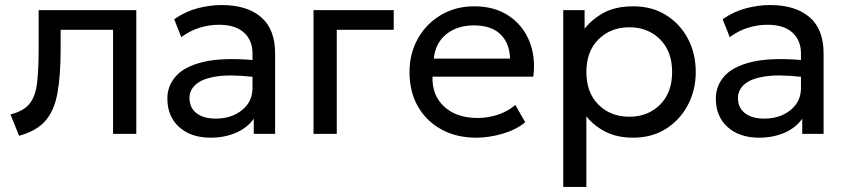

<svg xmlns="http://www.w3.org/2000/svg" viewBox="-20 -530 3352 760"><path d="M55.5 7.5 21.5 -77Q73 -90 96.5 -118.8Q120 -147.5 126.5 -200Q133 -252.5 133 -336.5V-490H519.5V0H427.5V-412H220V-336.5Q220 -230 207.2 -160.5Q194.5 -91 159 -51Q123.5 -11 55.5 7.5Z M814 15Q736 15 689.2 -27Q642.5 -69 642.5 -140Q642.5 -190.5 676.5 -228.8Q710.5 -267 784.8 -284.8Q859 -302.5 979.5 -292.5V-318.5Q979.5 -370.5 945.5 -401.2Q911.5 -432 847 -432Q808 -432 770 -420.2Q732 -408.5 697.5 -383L669.5 -454Q714.5 -485 763 -497.5Q811.5 -510 856.5 -510Q958 -510 1013.5 -462Q1069 -414 1069 -319V0H984.5V-60Q958.5 -23.5 913.5 -4.2Q868.5 15 814 15ZM730 -142.5Q730 -103.5 757.8 -82Q785.5 -60.5 834 -60.5Q896 -60.5 937.8 -94Q979.5 -127.5 979.5 -181.5V-226Q889 -236 834.2 -227Q779.5 -218 754.8 -195.5Q730 -173 730 -142.5Z M1221 0V-490H1538.5V-412H1313V0Z M1865 15Q1787 15 1727.5 -17.5Q1668 -50 1634.5 -108.2Q1601 -166.5 1601 -244Q1601 -319 1634.5 -378Q1668 -437 1726 -471Q1784 -505 1857.5 -505Q1937 -505 1992.8 -468.2Q2048.5 -431.5 2074.8 -368.5Q2101 -305.5 2091 -226.5H1692Q1689.5 -153 1738.2 -108Q1787 -63 1871 -63Q1911.5 -63 1950.8 -76Q1990 -89 2020 -114.5L2059 -46Q2022.5 -16 1968.8 -0.5Q1915 15 1865 15ZM1697 -298H1999Q1997 -360 1960.5 -394.8Q1924 -429.5 1856 -429.5Q1790 -429.5 1746.8 -394.8Q1703.5 -360 1697 -298Z M2209.5 210V-490H2294V-416.5Q2324.5 -455 2370.8 -480Q2417 -505 2487.5 -505Q2560.5 -505 2616 -470.5Q2671.5 -436 2702.8 -377.2Q2734 -318.5 2734 -245Q2734 -173.5 2702.8 -114.2Q2671.5 -55 2615.8 -20Q2560 15 2486.5 15Q2424 15 2378 -8Q2332 -31 2301 -69.5V210ZM2471 -68Q2545 -68 2592.8 -115.8Q2640.5 -163.5 2640.5 -245Q2640.5 -326.5 2592.8 -374.2Q2545 -422 2471 -422Q2397 -422 2349 -374.2Q2301 -326.5 2301 -245Q2301 -163.5 2348.8 -115.8Q2396.5 -68 2471 -68Z M2985 15Q2907 15 2860.2 -27Q2813.5 -69 2813.5 -140Q2813.5 -190.5 2847.5 -228.8Q2881.5 -267 2955.8 -284.8Q3030 -302.5 3150.5 -292.5V-318.5Q3150.5 -370.5 3116.5 -401.2Q3082.5 -432 3018 -432Q2979 -432 2941 -420.2Q2903 -408.5 2868.5 -383L2840.5 -454Q2885.5 -485 2934 -497.5Q2982.5 -510 3027.5 -510Q3129 -510 3184.5 -462Q3240 -414 3240 -319V0H3155.5V-60Q3129.5 -23.5 3084.5 -4.2Q3039.5 15 2985 15ZM2901 -142.5Q2901 -103.5 2928.8 -82Q2956.5 -60.5 3005 -60.5Q3067 -60.5 3108.8 -94Q3150.5 -127.5 3150.5 -181.5V-226Q3060 -236 3005.2 -227Q2950.5 -218 2925.8 -195.5Q2901 -173 2901 -142.5Z"/></svg>

Font: Geologica Light
Style: Regular
Weight: 300
Designer: Sindre Bremnes, Frode Helland
Foundry: Monokrom Skriftforlag AS
Version: Version 1.010; ttfautohint (v1.8.4.7-5d5b);gftools[0.9.28]